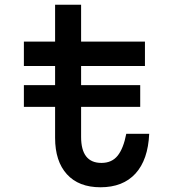

<svg xmlns="http://www.w3.org/2000/svg" viewBox="-20 -776 740 812"><path d="M81 -324V-416H213V-497H81V-600H213V-756H323V-600H593V-497H323V-416H573V-324H323V-197Q323 -87 409 -87Q453 -87 477.5 -117.5Q502 -148 514 -210H611Q606 -100 553 -42Q500 16 405 16Q313 16 263 -39Q213 -94 213 -193V-324Z"/></svg>

Font: Martian Mono
Style: Regular
Weight: 400
Monospace: yes
Designer: Roman Shamin
Foundry: Evil Martians
Version: Version 1.000; ttfautohint (v1.8.4.7-5d5b)